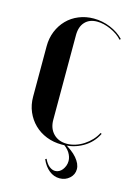

<svg xmlns="http://www.w3.org/2000/svg" viewBox="-102 -561 537 757"><g transform="rotate(15 166.5 -182.0)"><path d="M33.8 -350.5V-144.5Q33.8 -111 45.8 -83.1Q57.8 -55.2 78.8 -34.6Q99.8 -14 128.6 -2.5Q157.5 9 191.8 9Q239.2 9 276.6 -12.6Q314 -34.2 332.8 -72.5L327.8 -74.8Q320 -59 307 -45.1Q294 -31.2 278.1 -20.9Q262.2 -10.5 244.8 -4.9Q227.2 0.8 209.8 0.8Q175.8 0.8 155 -20.4Q134.2 -41.5 134.2 -76.8V-422.2Q134.2 -456.8 152.2 -476.1Q170.2 -495.5 201.8 -495.5Q228.2 -495.5 257.5 -482.5Q286.8 -469.5 305 -449.2L309 -453.2Q286.8 -476.8 253.9 -490.2Q221 -503.8 185.8 -503.8Q153 -503.8 125.1 -492.2Q97.2 -480.8 77 -460.1Q56.8 -439.5 45.2 -411.2Q33.8 -383 33.8 -350.5ZM148.5 78.5 143.5 81.5Q155.5 109.2 174.8 124.5Q194 139.8 217.5 139.8Q241 139.8 257.8 124.6Q274.5 109.5 274.5 87.5Q274.5 76.5 269.4 65.1Q264.2 53.8 254.6 42.5Q245 31.2 231.1 20.9Q217.2 10.5 199.2 0.2H189.5Q213.2 14.2 223.9 31.1Q234.5 48 234.5 64.8Q234.5 75.5 230.9 84.9Q227.2 94.2 221.8 101.2Q216.2 108.2 208.9 112.2Q201.5 116.2 193 116.2Q181.2 116.2 169.4 107.2Q157.5 98.2 148.5 78.5Z"/></g></svg>

Font: Moniqa Black
Style: Regular
Weight: 900
Designer: Rajesh Rajput
Foundry: Rajesh Rajput
Version: Version 1.000